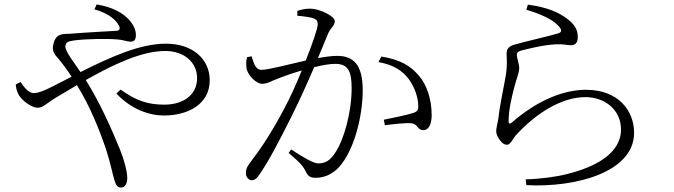

<svg xmlns="http://www.w3.org/2000/svg" viewBox="-20 -795 3040 866"><path d="M73 -425 51 -414C52 -396 57 -381 65 -366C81 -339 125 -309 149 -309C176 -309 188 -329 241 -360L327 -411C388 -313 431 -202 458 -123C479 -57 490 0 496 17C503 42 512 51 525 51C544 51 554 33 554 8C554 -22 539 -77 521 -121C483 -214 434 -326 367 -434C495 -506 619 -565 726 -565C808 -565 869 -516 869 -442C869 -368 808 -323 721 -323C645 -323 592 -342 524 -391L505 -373C573 -301 654 -274 719 -274C828 -274 926 -325 926 -433C926 -530 847 -598 729 -598C613 -598 485 -541 343 -470C315 -512 275 -562 275 -584C275 -604 286 -609 317 -613C374 -620 469 -621 510 -617C538 -615 553 -607 569 -607C585 -607 593 -616 593 -637C593 -661 581 -685 561 -707C535 -735 490 -763 416 -775L406 -753C472 -734 503 -705 516 -680C524 -665 519 -657 505 -656C475 -654 387 -650 299 -643C270 -641 235 -648 222 -601C210 -562 230 -546 247 -526C262 -507 279 -486 303 -449L215 -404C180 -386 152 -375 132 -375C109 -375 88 -402 73 -425Z M1687 -515C1755 -503 1795 -476 1824 -438C1854 -397 1864 -353 1866 -328C1868 -302 1866 -293 1845 -286C1816 -276 1746 -262 1711 -255L1716 -230C1751 -235 1816 -242 1837 -239C1865 -235 1862 -208 1889 -208C1916 -208 1927 -239 1927 -276C1927 -352 1902 -417 1869 -454C1831 -499 1785 -526 1700 -540ZM1321 -724C1344 -722 1382 -718 1397 -711C1411 -705 1413 -697 1413 -685C1413 -667 1390 -600 1359 -522C1287 -506 1191 -480 1160 -480C1130 -480 1124 -514 1115 -541L1094 -537C1089 -519 1090 -495 1093 -482C1101 -452 1137 -417 1162 -417C1186 -417 1199 -428 1245 -445C1266 -453 1302 -466 1341 -477C1316 -415 1287 -351 1261 -303C1202 -193 1160 -129 1104 -56C1092 -39 1089 -28 1089 -14C1089 6 1104 18 1115 18C1127 18 1138 11 1151 -9C1195 -73 1242 -164 1299 -278C1333 -347 1368 -424 1397 -492C1433 -501 1467 -507 1492 -507C1549 -507 1566 -475 1566 -398C1566 -281 1528 -163 1497 -114C1470 -69 1446 -58 1415 -58C1393 -58 1347 -86 1293 -121L1282 -105C1338 -58 1346 -45 1354 -31C1367 -7 1371 7 1403 7C1454 7 1494 -19 1522 -57C1578 -130 1616 -269 1616 -389C1616 -503 1574 -543 1501 -543C1476 -543 1442 -538 1414 -533L1461 -646C1471 -669 1490 -679 1490 -700C1490 -723 1419 -756 1380 -756C1356 -756 1336 -751 1321 -746Z M2354 -751C2415 -733 2473 -708 2499 -678C2516 -660 2514 -650 2499 -645C2457 -632 2358 -610 2305 -595C2273 -587 2265 -573 2265 -553C2265 -532 2269 -504 2262 -459C2254 -409 2235 -325 2228 -262C2225 -241 2218 -218 2218 -202C2218 -191 2227 -171 2237 -160C2248 -147 2256 -142 2267 -142C2282 -142 2294 -170 2306 -184C2390 -277 2508 -357 2620 -357C2706 -357 2781 -302 2781 -210C2781 -138 2726 -57 2538 -10C2492 2 2420 12 2351 14L2354 40C2578 52 2840 -19 2840 -196C2840 -295 2770 -390 2623 -390C2525 -390 2408 -346 2288 -242C2280 -235 2274 -237 2274 -248C2274 -301 2288 -356 2300 -403C2309 -438 2322 -466 2322 -490C2321 -508 2311 -536 2311 -546C2311 -557 2316 -563 2331 -567C2356 -573 2426 -592 2485 -595C2529 -597 2533 -591 2556 -591C2575 -591 2586 -603 2586 -627C2586 -657 2576 -683 2536 -712C2502 -737 2452 -762 2361 -774Z"/></svg>

Font: Noto Serif HK Light
Style: Regular
Weight: 300
Designer: Ryoko NISHIZUKA 西塚涼子 (kana & ideographs); Frank Grießhammer (Latin, Greek & Cyrillic); Wenlong ZHANG 张文龙 (bopomofo); San
Foundry: Adobe
Version: Version 2.001;hotconv 1.1.0;makeotfexe 2.6.0